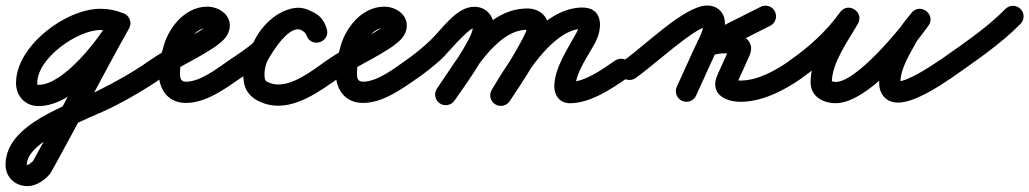

<svg xmlns="http://www.w3.org/2000/svg" viewBox="-81 -322 3635 678"><path d="M352.4 -276C352.4 -276 352.4 -276 352.4 -276C325.8 -286.2 302.2 -291 273.3 -291C151.6 -291 -24.4 -160 -24.4 -28.8C-24.4 17.6 8 52.6 55.4 52.6C182.9 52.6 321.6 -122.3 375.1 -222.3C384.8 -240.6 377.9 -263.3 359.7 -273.1C341.4 -282.8 318.7 -275.9 308.9 -257.7C272 -188.6 144.3 -22.4 55.4 -22.4C50.2 -22.4 50.6 -21.8 50.6 -28.8C50.6 -117.2 193 -216 273.3 -216C293.1 -216 307.7 -212.9 325.6 -206C344.9 -198.6 366.6 -208.2 374 -227.6C381.4 -246.9 371.8 -268.6 352.4 -276ZM309.3 -258.4C309.3 -258.4 309.3 -258.4 309.3 -258.4C214.7 -90.2 127.3 82.1 33.3 250.7C33.2 250.9 34.5 249.1 35.8 247.2C37.1 245.4 38.4 243.6 38.3 243.7C34.1 248.3 22.1 260.2 16 260.2C8.6 260.2 13.6 261.3 13.6 259.8C13.6 172.5 243.6 93 313.2 57.8C374.2 27 433.5 -7.1 489.5 -46.3C506.5 -58.2 510.6 -81.5 498.7 -98.5C486.8 -115.5 463.5 -119.6 446.5 -107.7C446.5 -107.7 446.5 -107.7 446.5 -107.7C389.3 -67.7 328.4 -33.4 266 -2.4C159.3 50.6 -61.4 115 -61.4 259.8C-61.4 304.1 -27.2 335.2 16 335.2C46.5 335.2 73.9 316 93.7 294.3C93.8 294.2 95 292.5 96.2 290.8C97.5 289.1 98.7 287.4 98.7 287.3C192.8 118.8 280.1 -53.5 374.7 -221.6C384.8 -239.7 378.4 -262.5 360.4 -272.7C342.3 -282.8 319.5 -276.4 309.3 -258.4Z M437.2 -55.5C449.1 -38.6 472.5 -34.4 489.5 -46.2C547.1 -86.4 667.1 -138.1 709.2 -182.4C722.2 -196 730.5 -212.9 730.5 -232C730.5 -273.6 688.6 -298.5 651 -298.5C569.6 -298.5 508.8 -218.7 493.3 -145.8C493.3 -145.7 493.5 -146.6 493.7 -147.4C493.9 -148.2 494.1 -149 494.1 -149C485.7 -121.2 479.5 -95.4 479.5 -66C479.5 -6.4 511.8 41.5 576 41.5C645.5 41.5 714.2 -8.3 768.5 -46.3C785.5 -58.2 789.6 -81.5 777.7 -98.5C765.8 -115.5 742.5 -119.6 725.5 -107.7C725.5 -107.7 725.5 -107.7 725.5 -107.7C686.8 -80.7 626.4 -33.5 576 -33.5C555.5 -33.5 554.5 -48.1 554.5 -66C554.5 -87.8 559.6 -106.5 565.9 -127C565.9 -127.1 566.1 -127.9 566.3 -128.6C566.5 -129.4 566.7 -130.2 566.7 -130.2C574.5 -166.9 606.9 -223.5 651 -223.5C657.4 -223.5 660.2 -218.4 657.3 -224.1C656.8 -225.1 655.5 -241.9 655.5 -232C655.5 -231.6 655.4 -232.8 655.8 -234.3C656.3 -236.2 657.7 -237 654.9 -234.2C650.9 -230 645.9 -226.6 641.1 -223.4C578 -182 509.1 -151.4 446.5 -107.8C429.6 -95.9 425.4 -72.5 437.2 -55.5Z M767.5 -45.6C767.5 -45.6 767.5 -45.6 767.5 -45.6C801 -67.4 867.1 -106.2 883.3 -142.8C896.4 -172.4 938.6 -222.3 975.3 -218.7C975.4 -218.7 973.7 -219 972.1 -219.3C970.5 -219.6 968.8 -219.9 968.9 -219.9C984.3 -215.6 995.7 -216.7 1001 -198.5C1007.8 -175.2 1029.7 -169.7 1047.9 -175.6C1066.1 -181.5 1080.5 -199 1072.3 -221.8C1067.7 -234.5 1062 -244.9 1052.9 -255.1C1052.9 -255.1 1052.5 -255.4 1052.2 -255.8C1051.9 -256.2 1051.5 -256.5 1051.5 -256.5C1045.1 -263 1038.4 -269.1 1030.8 -274.2C1030.8 -274.2 1031.1 -274 1031.4 -273.8C1031.7 -273.5 1032.1 -273.3 1032.1 -273.3C935.2 -343.8 843.1 -222.6 800.5 -148.8C800.5 -148.8 800.4 -148.5 800.3 -148.3C800.2 -148.1 800 -147.9 800 -147.9C780.7 -112.3 772.9 -66.2 781.3 -26.3C790.5 17.8 831.8 40.9 872.9 48.8C872.9 48.8 873 48.8 873.1 48.9C873.3 48.9 873.4 48.9 873.4 48.9C961.2 64.6 1046.8 1.3 1114.6 -46.3C1131.5 -58.2 1135.6 -81.6 1123.7 -98.6C1111.8 -115.5 1088.4 -119.6 1071.4 -107.7C1025 -75.1 948.7 -13.8 886.6 -24.9C886.6 -24.9 886.7 -24.9 886.9 -24.9C887 -24.8 887.1 -24.8 887.1 -24.8C879.4 -26.3 856.8 -31.8 854.7 -41.7C850 -64.2 855.1 -92.1 866 -112.1C866 -112.1 865.8 -111.9 865.7 -111.7C865.6 -111.5 865.5 -111.2 865.5 -111.2C879.8 -136.1 944.2 -244.5 987.9 -212.7C987.9 -212.7 988.3 -212.5 988.6 -212.2C988.9 -212 989.2 -211.8 989.2 -211.8C992.6 -209.5 995.6 -206.4 998.5 -203.5C998.5 -203.5 998.1 -203.8 997.8 -204.2C997.5 -204.6 997.1 -204.9 997.1 -204.9C999.8 -201.9 1000.5 -199.8 1001.7 -196.2C1010 -173.5 1031.2 -167.7 1048.6 -173.4C1066.1 -179.1 1079.8 -196.3 1073 -219.5C1059.5 -265.5 1031.3 -280.3 989.1 -292.1C989 -292.1 987.5 -292.4 985.9 -292.7C984.4 -293 982.8 -293.3 982.7 -293.3C911.3 -300.5 841.8 -234.2 814.7 -173.2C811 -164.8 747.2 -121.9 726.5 -108.4C709.2 -97.1 704.3 -73.9 715.6 -56.5C726.9 -39.2 750.1 -34.3 767.5 -45.6Z M1062.2 -55.5C1074.1 -38.6 1097.5 -34.4 1114.5 -46.2C1172.1 -86.4 1292.1 -138.1 1334.2 -182.4C1347.2 -196 1355.5 -212.9 1355.5 -232C1355.5 -273.6 1313.6 -298.5 1276 -298.5C1194.6 -298.5 1133.8 -218.7 1118.3 -145.8C1118.3 -145.7 1118.5 -146.6 1118.7 -147.4C1118.9 -148.2 1119.1 -149 1119.1 -149C1110.7 -121.2 1104.5 -95.4 1104.5 -66C1104.5 -6.4 1136.8 41.5 1201 41.5C1270.5 41.5 1339.2 -8.3 1393.5 -46.3C1410.5 -58.2 1414.6 -81.5 1402.7 -98.5C1390.8 -115.5 1367.5 -119.6 1350.5 -107.7C1350.5 -107.7 1350.5 -107.7 1350.5 -107.7C1311.8 -80.7 1251.4 -33.5 1201 -33.5C1180.5 -33.5 1179.5 -48.1 1179.5 -66C1179.5 -87.8 1184.6 -106.5 1190.9 -127C1190.9 -127.1 1191.1 -127.9 1191.3 -128.6C1191.5 -129.4 1191.7 -130.2 1191.7 -130.2C1199.5 -166.9 1231.9 -223.5 1276 -223.5C1282.4 -223.5 1285.2 -218.4 1282.3 -224.1C1281.8 -225.1 1280.5 -241.9 1280.5 -232C1280.5 -231.6 1280.4 -232.8 1280.8 -234.3C1281.3 -236.2 1282.7 -237 1279.9 -234.2C1275.9 -230 1270.9 -226.6 1266.1 -223.4C1203 -182 1134.1 -151.4 1071.5 -107.8C1054.6 -95.9 1050.4 -72.5 1062.2 -55.5Z M1341.2 -55.6C1353.1 -38.6 1376.4 -34.4 1393.4 -46.2C1423 -66.8 1451.3 -89.3 1478 -113.6C1495.3 -129.4 1572.6 -223.1 1593.6 -223.1C1595.4 -223.1 1592.4 -223.8 1591.6 -224.3C1585 -228.8 1588.7 -224.8 1588.7 -224C1588.7 -187.3 1488 -46.4 1462.2 -9.4C1450.4 7.5 1454.6 30.9 1471.6 42.8C1488.5 54.6 1511.9 50.4 1523.8 33.4C1523.8 33.4 1523.8 33.4 1523.8 33.4C1562.2 -21.6 1663.7 -158.7 1663.7 -224C1663.7 -265.3 1636.4 -298.1 1593.6 -298.1C1530.8 -298.1 1481.8 -220.9 1440.7 -181.5C1412.7 -154.5 1382.5 -130 1350.6 -107.8C1333.6 -95.9 1329.4 -72.6 1341.2 -55.6ZM1523.8 33.4C1523.8 33.4 1523.8 33.4 1523.8 33.4C1582 -50.2 1668.3 -217.1 1781.1 -217.1C1782.7 -217.1 1786.9 -212.5 1782 -220.3C1781.4 -221.3 1780.9 -222.3 1780.6 -223.5C1780.5 -224 1780.3 -225.7 1780.3 -225.1C1780.3 -198.6 1680.4 -42.9 1656.6 -6.5C1645.3 10.9 1650.2 34.1 1667.5 45.4C1684.9 56.7 1708.1 51.8 1719.4 34.5C1719.4 34.5 1719.4 34.5 1719.4 34.5C1755.7 -21.1 1855.3 -163.5 1855.3 -225.1C1855.3 -267.1 1820.5 -292.1 1781.1 -292.1C1630.6 -292.1 1537.9 -118.1 1462.2 -9.4C1450.4 7.5 1454.6 30.9 1471.6 42.8C1488.5 54.6 1511.9 50.4 1523.8 33.4ZM1719.8 33.7C1719.8 33.7 1719.8 33.7 1719.8 33.7C1766.6 -44.6 1867.7 -216.6 1973.3 -220.4C1975.2 -220.5 1968 -229.2 1964.6 -233.3C1963 -235.3 1963.8 -228.3 1963.1 -225.9C1960.8 -218.9 1957.6 -212.2 1954.2 -205.7C1923.7 -149 1876.4 -81.6 1876.4 -16.1C1876.4 16.1 1897.1 42.5 1931 42.5C2003.3 42.5 2076.1 -6.8 2133.3 -46.1C2150.3 -57.8 2154.6 -81.2 2142.9 -98.3C2131.2 -115.3 2107.8 -119.6 2090.7 -107.9C2090.7 -107.9 2090.7 -107.9 2090.7 -107.9C2048.5 -78.8 1985.1 -32.5 1931 -32.5C1931.3 -32.5 1931.6 -32.5 1931.9 -32.5C1938.2 -32 1944.1 -28.2 1947.9 -23.2C1949.1 -21.6 1951.4 -15.8 1951.4 -16.1C1951.4 -65.2 1996.6 -126.2 2020.2 -170.3C2048.1 -222.2 2050.2 -298.2 1970.7 -295.4C1829.5 -290.3 1719.2 -111.7 1655.4 -4.7C1644.8 13.1 1650.6 36.1 1668.4 46.7C1686.2 57.4 1709.2 51.5 1719.8 33.7Z M2163.3 -46.2C2163.3 -46.2 2163.3 -46.2 2163.3 -46.2C2219.5 -85 2374.8 -227.5 2416 -227.5C2417.1 -227.5 2405.3 -236.7 2405 -237.2C2404.4 -238.4 2403.7 -242.3 2403.7 -241C2403.7 -211 2381.3 -175 2368.9 -147.5C2348.9 -103.5 2328.9 -59.5 2308.9 -15.5C2300.3 3.3 2308.6 25.6 2327.5 34.1C2346.3 42.7 2368.6 34.4 2377.1 15.5C2397.1 -28.5 2417.1 -72.5 2437.1 -116.5C2454.6 -155 2478.7 -198 2478.7 -241C2478.7 -277.7 2452.4 -302.5 2416 -302.5C2336.7 -302.5 2194.7 -159.1 2120.7 -107.8C2103.6 -96.1 2099.4 -72.7 2111.2 -55.7C2122.9 -38.6 2146.3 -34.4 2163.3 -46.2ZM2655.5 -281.4C2646.2 -299.9 2623.6 -307.3 2605.1 -298C2536.8 -263.5 2468.5 -229.1 2400.1 -194.6C2379.6 -184.3 2375.7 -163.6 2382.3 -147.2C2389 -130.7 2406.2 -118.5 2428.1 -125.4C2446.5 -131 2464.3 -134.3 2483.6 -133.5C2483.6 -133.5 2484.2 -133.5 2484.8 -133.5C2485.4 -133.5 2486 -133.5 2486 -133.5C2487.7 -133.6 2503.6 -131.5 2503.8 -131.6C2504.6 -131.9 2499.1 -135.1 2497.2 -140C2495.6 -143.9 2495.1 -148.1 2495.9 -152.2C2496.1 -153.5 2497.6 -157 2497 -155.8C2497 -155.8 2497 -155.8 2496.9 -155.7C2496.9 -155.6 2496.8 -155.5 2496.8 -155.5C2482.4 -123.5 2467.9 -91.5 2453.4 -59.5C2453.4 -59.5 2453.4 -59.6 2453.5 -59.7C2453.5 -59.8 2453.6 -59.8 2453.6 -59.8C2422.6 6.5 2476.6 37.5 2534 37.5C2611 37.5 2689.2 -3.1 2750.6 -46.3C2767.5 -58.3 2771.6 -81.7 2759.7 -98.6C2747.7 -115.5 2724.3 -119.6 2707.4 -107.7C2707.4 -107.7 2707.4 -107.7 2707.4 -107.7C2659.4 -73.8 2594.7 -37.5 2534 -37.5C2526.7 -37.5 2518.8 -37.4 2511.7 -39.6C2509.6 -40.2 2515.2 -37 2516.5 -35.2C2521 -28.9 2517.8 -20.1 2521.6 -28.2C2521.6 -28.2 2521.6 -28.3 2521.6 -28.3C2521.7 -28.4 2521.7 -28.5 2521.7 -28.5C2536.2 -60.5 2550.7 -92.5 2565.2 -124.5C2565.2 -124.5 2565.1 -124.4 2565.1 -124.3C2565 -124.2 2565 -124.2 2565 -124.2C2591.6 -181.1 2530.5 -209.7 2484 -208.5C2484 -208.5 2484.6 -208.5 2485.2 -208.5C2485.8 -208.5 2486.4 -208.5 2486.4 -208.5C2458.7 -209.5 2432.3 -205.2 2405.9 -197C2384 -190.2 2380.7 -167.7 2388.1 -149.5C2395.4 -131.3 2413.4 -117.4 2433.9 -127.7C2502.2 -162.1 2570.5 -196.6 2638.9 -231C2657.4 -240.3 2664.8 -262.9 2655.5 -281.4Z M2697.1 -55.8C2708.8 -38.7 2732.2 -34.4 2749.2 -46.1C2823.8 -97.4 2893.9 -161.3 2946.6 -235.3C2960.3 -254.6 2950.4 -275 2934.1 -285.4C2917.8 -295.8 2895.2 -296.2 2883.4 -275.6C2842 -202.9 2781.4 -117.3 2781.4 -31.7C2781.4 18.8 2825.2 42.4 2870.2 42.4C2979.6 42.4 3138.3 -147.8 3197.6 -231.3C3211.7 -251.1 3204.3 -271.9 3189.5 -283C3174.8 -294 3152.8 -295.4 3137.7 -276.4C3122.1 -256.8 3104.9 -237.3 3092.4 -215.6C3092.4 -215.6 3092.3 -215.4 3092.2 -215.1C3092.1 -214.9 3091.9 -214.7 3091.9 -214.7C3061.4 -157.6 3023.5 -97 3023.5 -30.3C3023.5 -17.4 3025.7 -4.5 3031.6 7.1C3031.6 7.1 3031.8 7.3 3031.9 7.6C3032.1 7.9 3032.2 8.2 3032.2 8.2C3043 27.7 3061.6 40.3 3090.4 40.3C3147 40.3 3232.9 -15 3277.5 -46.3C3294.5 -58.2 3298.6 -81.5 3286.7 -98.5C3274.8 -115.5 3251.5 -119.6 3234.5 -107.7C3204.1 -86.4 3124 -34.7 3090.4 -34.7C3084.2 -34.7 3104.6 -15.9 3097.8 -28.2C3097.8 -28.2 3097.9 -27.9 3098.1 -27.6C3098.2 -27.3 3098.4 -27.1 3098.4 -27.1C3098 -27.7 3098.5 -28.4 3098.5 -30.3C3098.5 -82.2 3134.1 -134.5 3158.1 -179.3C3158.1 -179.3 3158 -179.1 3157.8 -178.9C3157.7 -178.6 3157.6 -178.4 3157.6 -178.4C3168 -196.7 3183.2 -213.1 3196.3 -229.6C3211.5 -248.7 3203.6 -269.9 3188.3 -281.3C3173.1 -292.8 3150.5 -294.6 3136.4 -274.7C3095.8 -217.6 2942.5 -32.6 2870.2 -32.6C2866.2 -32.6 2853.9 -35.6 2854.9 -34.4C2855.4 -33.7 2856.4 -30.8 2856.4 -31.7C2856.4 -100.6 2914.7 -178.9 2948.6 -238.4C2960.3 -259.1 2951.4 -278.8 2936.2 -288.6C2920.9 -298.3 2899.2 -298.1 2885.5 -278.7C2837.9 -211.9 2774.1 -154.2 2706.8 -107.9C2689.7 -96.2 2685.4 -72.8 2697.1 -55.8Z M3224.4 -53.9C3236.4 -37.1 3259.8 -33.1 3276.7 -45.1C3360.7 -104.8 3450.3 -164.1 3522.7 -237.7C3537.3 -252.5 3537.1 -276.2 3522.3 -290.7C3507.5 -305.3 3483.8 -305.1 3469.3 -290.3C3469.3 -290.3 3469.3 -290.3 3469.3 -290.3C3400 -219.9 3313.6 -163.3 3233.3 -106.2C3216.4 -94.2 3212.4 -70.8 3224.4 -53.9Z"/></svg>

Font: FRB American Cursive Extrabold
Style: Bold Italic
Weight: 800
Italic angle: -25°
Version: Version 2.0;Modular Font Editor K font №1